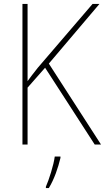

<svg xmlns="http://www.w3.org/2000/svg" viewBox="-20 -734 533 975"><path d="M493 0 228 -411 485 -714H450L172 -390C150 -362 132 -339 120 -322V-714H94V0H120V-289L209 -390L461 0ZM287 68V61H258C253 103 228 181 213 214V221H228C256 175 275 118 287 68Z"/></svg>

Font: Noto Sans Sinhala SemiCondensed Thin
Style: Regular
Weight: 100
Width: 4
Designer: Jelle Bosma - Monotype Design Team
Foundry: Monotype Imaging Inc.
Version: Version 2.006